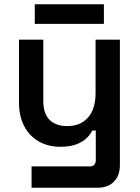

<svg xmlns="http://www.w3.org/2000/svg" viewBox="-20 -680 655 900"><path d="M128 200V100H401Q429 100 429 70V-68H412Q404 -50 386 -32.5Q368 -15 338 -3.5Q308 8 262 8Q205 8 161 -17.5Q117 -43 93 -89.5Q69 -136 69 -198V-494H183V-207Q183 -147 212.5 -118Q242 -89 296 -89Q357 -89 392.5 -129Q428 -169 428 -244V-494H542V94Q542 143 514 171.5Q486 200 438 200ZM143 -568V-660H467V-568Z"/></svg>

Font: Space Grotesk SemiBold
Style: Regular
Weight: 600
Designer: Florian Karsten
Foundry: Florian Karsten
Version: Version 2.000